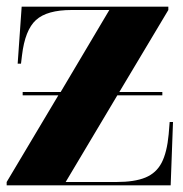

<svg xmlns="http://www.w3.org/2000/svg" viewBox="-20 -556 549 576"><path d="M0 0V-10L155 -270H48V-280H162L308 -526H195Q121 -526 88 -496Q55 -466 46 -390L43 -365H33L45 -536H485V-526L338 -280H467V-270H332L177 -10H329Q384 -10 416.5 -23.5Q449 -37 465 -68Q481 -99 486 -153L489 -190H499L492 0Z"/></svg>

Font: Noto Serif Display SemiCondensed Black
Style: Regular
Weight: 900
Width: 4
Designer: Monotype Design Team
Foundry: Monotype Imaging Inc.
Version: Version 2.009